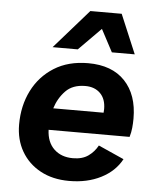

<svg xmlns="http://www.w3.org/2000/svg" viewBox="-53 -781 684 836"><g transform="rotate(5 289.0 -363.5)"><path d="M280 9Q208 9 154.5 -20Q101 -49 71.5 -100Q42 -151 42 -217Q42 -299 75 -365Q108 -431 170 -470Q232 -509 319 -509Q423 -509 479.5 -449.5Q536 -390 536 -286Q536 -266 534 -245.5Q532 -225 526 -205H172Q174 -151 205.5 -121Q237 -91 288 -91Q329 -91 355 -109.5Q381 -128 396 -156L508 -106Q479 -52 419 -21.5Q359 9 280 9ZM315 -409Q260 -409 229 -377Q198 -345 184 -300H404Q405 -307 405 -316Q405 -360 380.5 -384.5Q356 -409 315 -409ZM158 -565 308 -736H445L517 -565H417L365 -663L268 -565Z"/></g></svg>

Font: Work Sans SemiBold
Style: Italic
Weight: 600
Italic angle: -13°
Designer: Wei Huang
Foundry: Wei Huang
Version: Version 2.012; ttfautohint (v1.8.3)